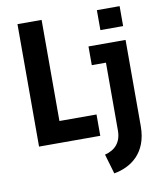

<svg xmlns="http://www.w3.org/2000/svg" viewBox="-98 -779 923 1081"><g transform="rotate(-10 364.0 -239.0)"><path d="M76 0H426V-122H214V-700H76ZM434 109 467 222C564 205 660 140 660 -14V-507H448V-400H529V-12C529 56 492 95 434 109ZM530 -586H660V-700H530Z"/></g></svg>

Font: Finlandica SemiBold
Style: Regular
Weight: 600
Designer: Niklas Ekholm, Juho Hiilivirta, Jaakko Suomalainen
Foundry: Helsinki Type Studio
Version: Version 2.000;Glyphs 3.2 (3202)